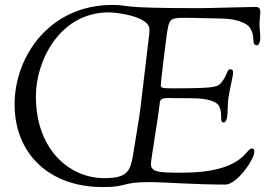

<svg xmlns="http://www.w3.org/2000/svg" viewBox="-20 -736 1087 776"><path d="M39 -314C39 -114 180 20 394 20C500 20 468 0 583 0C644 0 763 10 891 10C937 10 1008 -91 1008 -123C1008 -133 1003 -136 998 -136C972 -136 965 -38 716 -38C662 -38 629 -39 611 -45C596 -50 590 -59 590 -74C590 -91 618 -251 626 -322C627 -338 643 -340 664 -340C675 -340 663 -339 750 -339C802 -339 837 -332 856 -318C873 -306 874 -277 874 -258C874 -249 875 -241 884 -241C905 -241 898 -305 903 -340C909 -380 922 -426 922 -444C922 -452 919 -456 910 -456C897 -456 900 -434 876 -404C860 -384 854 -379 673 -379C633 -379 630 -381 630 -394C630 -407 650 -569 654 -597C664 -657 663 -664 725 -664C782 -664 799 -662 879 -661C947 -660 980 -636 985 -630C1017 -593 992 -553 1019 -553C1027 -553 1032 -570 1032 -582C1032 -603 1029 -620 1029 -636C1029 -659 1032 -675 1032 -688C1032 -705 1022 -708 1015 -708C985 -708 824 -703 784 -703C433 -703 515 -716 434 -716C181 -716 39 -509 39 -314ZM125 -347C125 -491 222 -686 420 -686C448 -686 584 -671 584 -617C584 -612 584 -606 583 -597L547 -294C540 -240 531 -195 526 -161C508 -55 514 -16 401 -16C262 -16 125 -130 125 -347Z"/></svg>

Font: OFL Sorts Mill Goudy
Style: Italic
Weight: 500
Italic angle: -6°
Version: Version 003.000